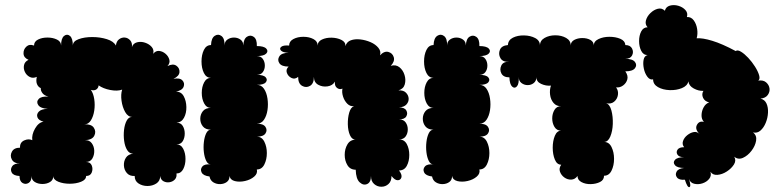

<svg xmlns="http://www.w3.org/2000/svg" viewBox="-20 -728 3111 767"><path d="M443 -546Q445 -563 455.5 -571Q466 -579 478.5 -578Q491 -577 500 -567Q509 -557 507 -540Q512 -555 527.5 -559Q543 -563 559.5 -557.5Q576 -552 586 -540.5Q596 -529 592 -513Q602 -526 616 -524.5Q630 -523 641.5 -513Q653 -503 656.5 -489.5Q660 -476 649 -464Q671 -475 684.5 -465.5Q698 -456 697 -440Q696 -424 673 -413Q698 -418 708.5 -407Q719 -396 713.5 -381.5Q708 -367 683 -362Q704 -362 714 -343.5Q724 -325 724.5 -300.5Q725 -276 715 -257.5Q705 -239 685 -238Q702 -238 710 -225Q718 -212 718 -194.5Q718 -177 710 -164Q702 -151 685 -151Q703 -151 712 -133.5Q721 -116 721 -93Q721 -70 712 -52.5Q703 -35 685 -35Q687 -20 678.5 -11Q670 -2 657 0Q644 2 633 -4Q622 -10 620 -25Q620 -5 604.5 5Q589 15 569 15Q549 15 533.5 5Q518 -5 518 -25Q498 -24 487 -36.5Q476 -49 475 -66.5Q474 -84 483 -98Q492 -112 512 -114Q497 -114 488 -128.5Q479 -143 476 -165Q473 -187 475.5 -209Q478 -231 486 -246Q494 -261 508 -261Q491 -261 480 -280.5Q469 -300 465.5 -325.5Q462 -351 468 -370Q449 -363 420.5 -368.5Q392 -374 374 -387Q373 -376 364.5 -370.5Q356 -365 343 -369Q353 -355 356.5 -332Q360 -309 356.5 -286Q353 -263 343 -247Q333 -231 316 -231Q345 -233 355 -217.5Q365 -202 356.5 -185.5Q348 -169 319 -168Q337 -169 346.5 -156Q356 -143 356.5 -126Q357 -109 349 -95Q341 -81 323 -81Q341 -81 346.5 -67Q352 -53 346.5 -39Q341 -25 324 -25Q324 -10 304 -2Q284 6 258.5 6Q233 6 213 -2Q193 -10 193 -25Q193 -9 180 -1Q167 7 149.5 7Q132 7 119 -1Q106 -9 106 -25Q106 -4 94 3Q82 10 70 3Q58 -4 58 -25Q34 -26 27 -38.5Q20 -51 28.5 -63.5Q37 -76 60 -75Q36 -75 27.5 -90.5Q19 -106 27.5 -122Q36 -138 60 -138Q59 -159 76.5 -167Q94 -175 109 -168Q106 -190 120 -214.5Q134 -239 154 -242Q134 -247 129.5 -259.5Q125 -272 135.5 -282.5Q146 -293 171 -293Q142 -295 133 -308Q124 -321 134.5 -332.5Q145 -344 174 -342Q157 -346 149.5 -356Q142 -366 143 -376Q133 -380 128 -391.5Q123 -403 127 -421Q112 -414 99 -420.5Q86 -427 79.5 -440.5Q73 -454 76 -468Q79 -482 94 -489Q75 -497 74 -513.5Q73 -530 85 -541.5Q97 -553 116 -546Q116 -562 132 -570Q148 -578 169.5 -578Q191 -578 207.5 -570Q224 -562 224 -546Q224 -575 236 -584.5Q248 -594 259.5 -584.5Q271 -575 271 -546Q271 -563 294 -571.5Q317 -580 348.5 -580Q380 -580 407 -571.5Q434 -563 443 -546Z M817 -23Q792 -26 785.5 -39Q779 -52 788.5 -63Q798 -74 823 -71Q811 -71 804 -85Q797 -99 794.5 -119.5Q792 -140 794.5 -161Q797 -182 804 -196Q811 -210 823 -210Q801 -210 790.5 -223Q780 -236 780 -253.5Q780 -271 790.5 -284Q801 -297 823 -297Q805 -297 795.5 -315Q786 -333 786 -357Q786 -381 795.5 -399Q805 -417 823 -417Q804 -417 794.5 -436.5Q785 -456 785 -482.5Q785 -509 794.5 -528.5Q804 -548 823 -548Q824 -576 838 -585Q852 -594 865 -584Q878 -574 877 -546Q877 -562 888.5 -570Q900 -578 914.5 -578Q929 -578 940.5 -570Q952 -562 952 -546Q953 -573 967 -581.5Q981 -590 994 -580.5Q1007 -571 1006 -544Q1034 -544 1043.5 -534Q1053 -524 1043.5 -514Q1034 -504 1006 -504Q1022 -504 1030 -492.5Q1038 -481 1038 -466Q1038 -451 1030 -440Q1022 -429 1006 -429Q1033 -429 1041.5 -419Q1050 -409 1041.5 -399Q1033 -389 1006 -389Q1024 -389 1034.5 -373.5Q1045 -358 1048.5 -334.5Q1052 -311 1048.5 -288Q1045 -265 1034.5 -249.5Q1024 -234 1006 -234Q1032 -234 1040.5 -221Q1049 -208 1040.5 -195Q1032 -182 1006 -182Q1026 -182 1036 -162Q1046 -142 1046 -116.5Q1046 -91 1036 -71Q1026 -51 1006 -51Q1010 -35 995.5 -22.5Q981 -10 959 -5Q937 0 918.5 -4.5Q900 -9 897 -25Q897 -9 886 -1Q875 7 860 7.5Q845 8 832.5 0.5Q820 -7 817 -23Z M1401 -50Q1379 -50 1368 -68Q1357 -86 1357 -109.5Q1357 -133 1368 -151.5Q1379 -170 1401 -170Q1386 -170 1378 -188Q1370 -206 1369.5 -231.5Q1369 -257 1375 -278Q1381 -299 1394 -304Q1379 -302 1367.5 -313.5Q1356 -325 1350.5 -342Q1345 -359 1348 -374Q1336 -369 1326 -377Q1316 -385 1318 -402Q1309 -386 1288.5 -383Q1268 -380 1251 -389.5Q1234 -399 1234 -421Q1234 -394 1218.5 -385Q1203 -376 1187 -385Q1171 -394 1171 -421Q1158 -410 1144.5 -416.5Q1131 -423 1126 -437Q1121 -451 1133 -462Q1105 -462 1096 -475.5Q1087 -489 1096 -503Q1105 -517 1133 -517Q1110 -518 1102.5 -526Q1095 -534 1103.5 -541Q1112 -548 1135 -546Q1135 -563 1152 -572Q1169 -581 1192 -581Q1215 -581 1232 -572Q1249 -563 1249 -546Q1249 -562 1266 -570Q1283 -578 1305 -577.5Q1327 -577 1344 -568.5Q1361 -560 1360 -544Q1365 -561 1381.5 -567Q1398 -573 1419.5 -570.5Q1441 -568 1460.5 -559.5Q1480 -551 1491.5 -537Q1503 -523 1498 -507Q1515 -525 1531.5 -520.5Q1548 -516 1553 -499.5Q1558 -483 1541 -465Q1561 -471 1575.5 -459.5Q1590 -448 1596 -428.5Q1602 -409 1597 -391Q1592 -373 1572 -367Q1592 -368 1602 -357.5Q1612 -347 1612.5 -334Q1613 -321 1603.5 -310.5Q1594 -300 1574 -299Q1596 -299 1603 -287Q1610 -275 1603 -263Q1596 -251 1574 -251Q1592 -251 1600.5 -239Q1609 -227 1609 -211Q1609 -195 1600.5 -183Q1592 -171 1574 -171Q1595 -171 1605 -152.5Q1615 -134 1615 -109Q1615 -84 1605 -65.5Q1595 -47 1574 -47Q1587 -30 1583.5 -19Q1580 -8 1568.5 -8Q1557 -8 1544 -25Q1544 -4 1532 7Q1520 18 1503.5 18Q1487 18 1474.5 7Q1462 -4 1462 -25Q1462 0 1447 7Q1432 14 1417 0.5Q1402 -13 1401 -50Z M1706 -23Q1681 -26 1674.5 -39Q1668 -52 1677.5 -63Q1687 -74 1712 -71Q1700 -71 1693 -85Q1686 -99 1683.5 -119.5Q1681 -140 1683.5 -161Q1686 -182 1693 -196Q1700 -210 1712 -210Q1690 -210 1679.5 -223Q1669 -236 1669 -253.5Q1669 -271 1679.5 -284Q1690 -297 1712 -297Q1694 -297 1684.5 -315Q1675 -333 1675 -357Q1675 -381 1684.5 -399Q1694 -417 1712 -417Q1693 -417 1683.5 -436.5Q1674 -456 1674 -482.5Q1674 -509 1683.5 -528.5Q1693 -548 1712 -548Q1713 -576 1727 -585Q1741 -594 1754 -584Q1767 -574 1766 -546Q1766 -562 1777.5 -570Q1789 -578 1803.5 -578Q1818 -578 1829.5 -570Q1841 -562 1841 -546Q1842 -573 1856 -581.5Q1870 -590 1883 -580.5Q1896 -571 1895 -544Q1923 -544 1932.5 -534Q1942 -524 1932.5 -514Q1923 -504 1895 -504Q1911 -504 1919 -492.5Q1927 -481 1927 -466Q1927 -451 1919 -440Q1911 -429 1895 -429Q1922 -429 1930.5 -419Q1939 -409 1930.5 -399Q1922 -389 1895 -389Q1913 -389 1923.5 -373.5Q1934 -358 1937.5 -334.5Q1941 -311 1937.5 -288Q1934 -265 1923.5 -249.5Q1913 -234 1895 -234Q1921 -234 1929.5 -221Q1938 -208 1929.5 -195Q1921 -182 1895 -182Q1915 -182 1925 -162Q1935 -142 1935 -116.5Q1935 -91 1925 -71Q1915 -51 1895 -51Q1899 -35 1884.5 -22.5Q1870 -10 1848 -5Q1826 0 1807.5 -4.5Q1789 -9 1786 -25Q1786 -9 1775 -1Q1764 7 1749 7.5Q1734 8 1721.5 0.5Q1709 -7 1706 -23Z M2478 -548Q2498 -548 2505 -534Q2512 -520 2505 -506.5Q2498 -493 2478 -493Q2507 -493 2516.5 -480.5Q2526 -468 2516.5 -455.5Q2507 -443 2478 -443Q2490 -426 2486 -411Q2482 -396 2469 -386.5Q2456 -377 2441 -379Q2451 -366 2448.5 -349Q2446 -332 2433 -321.5Q2420 -311 2401 -316Q2416 -311 2422.5 -286.5Q2429 -262 2428 -233Q2427 -204 2418 -182.5Q2409 -161 2393 -161Q2413 -161 2423 -140.5Q2433 -120 2433 -93.5Q2433 -67 2423 -46.5Q2413 -26 2393 -26Q2393 -9 2377 -1Q2361 7 2340 7.5Q2319 8 2303 -0.5Q2287 -9 2287 -25Q2277 -11 2262 -10.5Q2247 -10 2234.5 -19Q2222 -28 2217 -42Q2212 -56 2222 -70Q2205 -70 2196.5 -90.5Q2188 -111 2188 -138Q2188 -165 2196.5 -185.5Q2205 -206 2222 -206Q2204 -206 2195 -221Q2186 -236 2186 -255Q2186 -274 2195 -289Q2204 -304 2222 -304Q2203 -303 2191.5 -316.5Q2180 -330 2177.5 -349.5Q2175 -369 2181 -386Q2161 -384 2141.5 -393Q2122 -402 2123 -421Q2123 -405 2112.5 -396.5Q2102 -388 2088 -388Q2074 -388 2063 -396.5Q2052 -405 2052 -421Q2054 -393 2045 -383Q2036 -373 2026 -382Q2016 -391 2015 -419Q1991 -419 1983 -434.5Q1975 -450 1982.5 -466Q1990 -482 2013 -481Q1988 -480 1979 -496Q1970 -512 1977 -529Q1984 -546 2009 -548Q2010 -568 2029 -577.5Q2048 -587 2073.5 -586.5Q2099 -586 2118 -576Q2137 -566 2137 -546Q2137 -566 2155.5 -576.5Q2174 -587 2198.5 -587Q2223 -587 2241.5 -576.5Q2260 -566 2260 -546Q2260 -561 2274 -568.5Q2288 -576 2306.5 -576Q2325 -576 2338.5 -568.5Q2352 -561 2352 -546Q2352 -563 2371 -572Q2390 -581 2414.5 -581Q2439 -581 2458 -573Q2477 -565 2478 -548Z M2919 -524Q2926 -530 2940 -521.5Q2954 -513 2969 -497Q2984 -481 2996 -462Q3008 -443 3012.5 -427.5Q3017 -412 3009 -406Q3029 -409 3040.5 -399Q3052 -389 3054 -375Q3056 -361 3047 -348.5Q3038 -336 3018 -334Q3035 -330 3042 -314.5Q3049 -299 3048 -278Q3047 -257 3039 -237.5Q3031 -218 3018 -206.5Q3005 -195 2988 -199Q3004 -187 3000.5 -166Q2997 -145 2982 -125.5Q2967 -106 2948 -97.5Q2929 -89 2913 -102Q2922 -87 2912 -71Q2902 -55 2883.5 -43Q2865 -31 2846 -29.5Q2827 -28 2818 -42Q2823 -26 2813 -13.5Q2803 -1 2786 4.5Q2769 10 2753 6Q2737 2 2732 -14Q2742 17 2734 19.5Q2726 22 2716 -10Q2693 -8 2684.5 -19Q2676 -30 2683 -42.5Q2690 -55 2713 -57Q2686 -57 2676.5 -68Q2667 -79 2676.5 -89.5Q2686 -100 2713 -100Q2693 -100 2686.5 -110Q2680 -120 2686.5 -130Q2693 -140 2713 -140Q2704 -151 2708.5 -164.5Q2713 -178 2725.5 -188Q2738 -198 2751.5 -200.5Q2765 -203 2775 -192Q2755 -212 2764 -229Q2773 -246 2792 -241Q2782 -252 2782.5 -268.5Q2783 -285 2791 -299.5Q2799 -314 2813 -319Q2795 -323 2788.5 -337.5Q2782 -352 2790 -365Q2771 -364 2751.5 -374.5Q2732 -385 2730 -403Q2726 -385 2704 -376Q2682 -367 2655 -368Q2628 -369 2608.5 -380Q2589 -391 2589 -411Q2576 -408 2566 -421.5Q2556 -435 2552 -454Q2548 -473 2551 -489Q2554 -505 2567 -508Q2550 -508 2541.5 -525Q2533 -542 2533 -564Q2533 -586 2541.5 -602.5Q2550 -619 2567 -619Q2556 -631 2560.5 -647Q2565 -663 2578.5 -676Q2592 -689 2608 -693Q2624 -697 2636 -685Q2640 -701 2656 -705.5Q2672 -710 2689.5 -705Q2707 -700 2718 -688Q2729 -676 2724 -660Q2741 -661 2751.5 -646.5Q2762 -632 2765 -612Q2768 -592 2763 -575Q2786 -577 2825.5 -565Q2865 -553 2919 -524Z"/></svg>

Font: Rubik Bubbles
Style: Regular
Weight: 400
Designer: Hubert and Fischer, NaN
Foundry: Hubert and Fischer, NaN
Version: Version 2.200